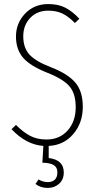

<svg xmlns="http://www.w3.org/2000/svg" viewBox="-20 -713 480 951"><path d="M390.1 -184.1Q390.1 -104 342.8 -48.8Q295.4 6.3 221.2 9.8V69.8Q295.9 78.6 295.9 141.1Q295.9 176.3 272.9 197Q250 217.8 216.8 217.8Q180.2 217.8 155.8 198.2L170.9 175.8Q192.9 189 216.8 189Q238.8 189 251.5 177Q264.2 165 264.2 141.1Q264.2 116.2 246.6 105Q229 93.8 189.9 92.8L194.8 9.8Q108.9 3.4 37.1 -73.2L59.1 -94.2Q93.8 -59.1 128.7 -40.5Q163.6 -22 210 -22Q275.4 -22 315.2 -66.9Q355 -111.8 355 -182.1Q355 -248.5 324.7 -284.7Q294.4 -320.8 215.8 -352.1Q130.4 -385.7 94.7 -426.8Q59.1 -467.8 59.1 -532.2Q59.1 -598.1 104.2 -645.5Q149.4 -692.9 219.2 -692.9Q268.6 -692.9 303.7 -674.8Q338.9 -656.7 373 -620.1L351.1 -599.1Q318.8 -631.8 289.1 -646Q259.3 -660.2 219.2 -660.2Q163.6 -660.2 129.4 -624Q95.2 -587.9 95.2 -533.2Q95.2 -477.1 125.2 -443.4Q155.3 -409.7 230 -380.9Q314.5 -348.6 352.3 -304.9Q390.1 -261.2 390.1 -184.1Z"/></svg>

Font: Fira Sans Compressed UltraLight
Style: Regular
Weight: 200
Width: 1
Designer: Carrois Corporate & Edenspiekermann AG
Foundry: Carrois Corporate GbR & Edenspiekermann AG
Version: Version 4.203;PS 004.203;hotconv 1.0.88;makeotf.lib2.5.64775